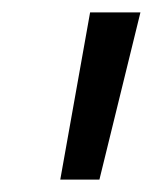

<svg xmlns="http://www.w3.org/2000/svg" viewBox="-20 -755 246 309"><path d="M140 -466 206 -735H125L77 -466Z"/></svg>

Font: League Gothic Condensed Italic
Style: Regular
Weight: 400
Width: 3
Designer: Tyler Finck
Foundry: The League of Moveable Type
Version: Version 1.001;PS 001.001;hotconv 1.0.56;makeotf.lib2.0.21325